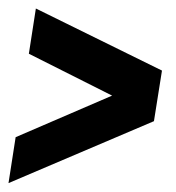

<svg xmlns="http://www.w3.org/2000/svg" viewBox="-20 -528 410 447"><path d="M338.4 -245.9 -0.2 -101.7 16.4 -208.6 241 -305.4 47.2 -402.9 63.5 -508.2 357.1 -363.7Z"/></svg>

Font: Georama
Style: Italic
Weight: 400
Width: 2
Italic angle: -9°
Designer: Jean-Baptiste Levee
Foundry: Production Type
Version: Version 1.000